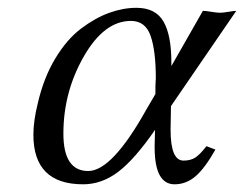

<svg xmlns="http://www.w3.org/2000/svg" viewBox="-20 -462 628 494"><path d="M419.9 -189 418.9 -130.9Q418.9 -130.9 418.9 -127.9Q418.9 -48.8 452.1 -48.8Q470.2 -48.8 482.2 -56.4Q494.1 -64 511.2 -85.9L534.2 -77.1Q507.3 -29.3 483.2 -8.5Q459 12.2 429.2 12.2Q378.4 12.2 377.9 -81.1V-88.9L378.9 -127.9Q327.1 -52.7 284.7 -20.3Q242.2 12.2 193.8 12.2Q65.9 12.2 65.9 -115.2Q65.9 -150.4 77.1 -195.8Q92.3 -261.7 122.1 -311.3Q151.9 -360.8 188.5 -388.4Q225.1 -416 261 -429Q296.9 -441.9 331.1 -441.9Q379.9 -441.9 400.4 -407Q420.9 -372.1 420.9 -301.8V-293V-292L502 -434.1Q508.8 -434.1 523.9 -431.6Q539.1 -429.2 546.1 -429.2Q553.2 -429.2 567.6 -431.6Q582 -434.1 587.9 -434.1ZM316.9 -408.2Q248 -408.2 195.6 -316.7Q143.1 -225.1 143.1 -118.2Q143.1 -22 207 -22Q268.1 -22 356 -179.2L379.9 -220.2V-241.2Q379.9 -245.1 380.4 -251Q380.9 -256.8 380.9 -259.8Q380.9 -331.5 367.4 -369.9Q354 -408.2 316.9 -408.2Z"/></svg>

Font: Linux Libertine
Style: Italic
Weight: 400
Italic angle: -12°
Designer: Philipp H. Poll
Foundry: Philipp H. Poll
Version: Version 5.1.6 ; ttfautohint (v0.9)